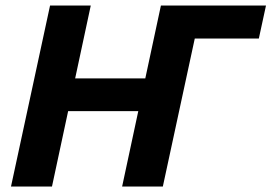

<svg xmlns="http://www.w3.org/2000/svg" viewBox="-20 -678 987 698"><path d="M424 0 565 -658H714L572 0ZM20 0 162 -658H310L169 0ZM123 -274 149 -393H600L574 -274ZM604 -538 630 -658H947L921 -538Z"/></svg>

Font: Ysabeau ExtraBold
Style: Italic
Weight: 800
Italic angle: -12°
Designer: Christian Thalmann (Catharsis Fonts)
Version: Version 2.002